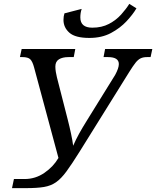

<svg xmlns="http://www.w3.org/2000/svg" viewBox="-20 -967 807 992"><path d="M442 -771Q369 -771 338.5 -798Q308 -825 308 -864Q308 -883 313 -898L402 -921Q395 -900 395 -877Q395 -824 457 -824Q506 -824 543 -843.5Q580 -863 606 -892Q632 -921 648 -947L685 -924Q667 -893 634 -857.5Q601 -822 553.5 -796.5Q506 -771 442 -771ZM42 5 52 -42H107Q163 -42 209.5 -74Q256 -106 282 -151L156 -619Q148 -649 136.5 -660.5Q125 -672 96 -672H83L92 -714H369L361 -672H334Q303 -672 284.5 -660.5Q266 -649 266 -623Q266 -610 268.5 -595Q271 -580 274 -568L330 -349Q339 -314 347 -276.5Q355 -239 358 -214Q372 -246 388.5 -276Q405 -306 430 -346L575 -580Q594 -615 594 -636Q594 -672 538 -672H515L523 -714H767L758 -672H739Q720 -672 706.5 -665.5Q693 -659 680 -642.5Q667 -626 647 -594L391 -183Q351 -119 323.5 -81.5Q296 -44 269.5 -25.5Q243 -7 207.5 -1Q172 5 115 5Z"/></svg>

Font: NotoSerif-Italic
Style: Regular
Weight: 400
Italic angle: -12°
Designer: Monotype Design Team
Foundry: Monotype Imaging Inc.
Version: Version 2.007; ttfautohint (v1.8) -l 8 -r 50 -G 200 -x 14 -D